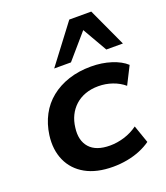

<svg xmlns="http://www.w3.org/2000/svg" viewBox="-141 -862 840 969"><g transform="rotate(-20 279.0 -377.0)"><path d="M300 10Q212 10 153 -23Q94 -56 67.5 -115Q41 -174 51 -250Q59 -308 84 -355Q109 -402 150 -435Q191 -468 245.5 -486Q300 -504 366 -504Q424 -504 474 -488Q524 -472 553 -445L505 -350Q478 -373 442 -385.5Q406 -398 367 -398Q328 -398 296.5 -386.5Q265 -375 242 -354Q219 -333 205 -304.5Q191 -276 187 -241Q178 -174 212.5 -135Q247 -96 322 -96Q360 -96 399 -108Q438 -120 471 -144L504 -49Q479 -31 446.5 -17.5Q414 -4 376.5 3Q339 10 300 10ZM189 -558 345 -764H463L558 -558H469L393 -690L279 -558Z"/></g></svg>

Font: Nunito Sans 10pt SemiExpanded
Style: Bold Italic
Weight: 700
Width: 6
Italic angle: -9°
Designer: Vernon Adams
Foundry: Vernon Adams
Version: Version 3.101;gftools[0.9.27]